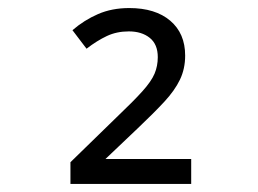

<svg xmlns="http://www.w3.org/2000/svg" viewBox="-20 -873 640 477"><path d="M155 -416V-470L270 -582Q312 -622 334 -646.5Q356 -671 364 -690Q372 -709 372 -731Q372 -763 352 -779Q332 -795 300 -795Q270 -795 245.5 -783.5Q221 -772 195 -752L160 -798Q189 -823 223.5 -838Q258 -853 301 -853Q366 -853 403 -821.5Q440 -790 440 -735Q440 -702 427 -675Q414 -648 388 -620Q362 -592 323 -555L242 -478H455V-416Z"/></svg>

Font: Noto Sans Mono
Style: Regular
Weight: 400
Designer: Monotype Design Team
Foundry: Monotype Imaging Inc.
Version: Version 2.014